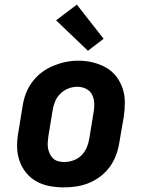

<svg xmlns="http://www.w3.org/2000/svg" viewBox="-20 -804 640 832"><path d="M256 8Q224 8 193 2Q162 -4 136 -19Q110 -34 91.5 -57.5Q73 -81 63.5 -110Q54 -139 54 -170.5Q54 -202 60 -234L78 -344Q82 -372 92 -398.5Q102 -425 119.5 -448.5Q137 -472 160.5 -490Q184 -508 211 -519Q238 -530 265 -535.5Q292 -541 320 -541Q352 -541 382.5 -533.5Q413 -526 439 -511.5Q465 -497 483.5 -473Q502 -449 511.5 -420.5Q521 -392 521 -360Q521 -328 516 -296L497 -186Q493 -159 483 -132Q473 -105 456 -81.5Q439 -58 415.5 -40Q392 -22 365 -11Q338 0 310.5 4Q283 8 256 8ZM258 -102Q278 -102 298 -109Q318 -116 333 -131Q348 -146 356 -165Q364 -184 367 -204L385 -314Q389 -334 388.5 -354.5Q388 -375 379.5 -392.5Q371 -410 353.5 -419Q336 -428 315 -428Q295 -428 276 -420.5Q257 -413 242 -398.5Q227 -384 219 -365Q211 -346 208 -326L190 -216Q188 -203 187 -189Q186 -175 188 -162.5Q190 -150 195.5 -138Q201 -126 210 -117.5Q219 -109 232 -105.5Q245 -102 258 -102ZM361 -584 223 -716 313 -784 429 -636Z"/></svg>

Font: Iosevka Curly Slab XBdEx
Style: Italic
Weight: 800
Width: 7
Italic angle: -9°
Monospace: yes
Designer: Belleve Invis
Foundry: Belleve Invis
Version: Version 11.1.0; ttfautohint (v1.8.3)